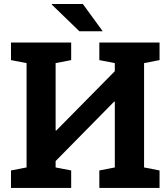

<svg xmlns="http://www.w3.org/2000/svg" viewBox="-20 -919 824 939"><path d="M33.7 0V-85.4L109.9 -100.1V-610.4L33.7 -625V-710.9H328.1V-625L252 -610.4V-281.2L254.9 -280.3L541.5 -570.8V-610.4L465.8 -625V-710.9H760.3V-625L684.6 -610.4V-100.1L760.3 -85.4V0H465.8V-85.4L541.5 -100.1V-421.4L538.6 -422.4L252 -131.3V-100.1L328.1 -85.4V0ZM482.4 -766.1H368.2L233.4 -896.5L234.4 -899.4H385.3Z"/></svg>

Font: Roboto Slab
Style: Bold
Weight: 700
Designer: Google
Version: Version 2.000; ttfautohint (v1.8.1.43-b0c9)